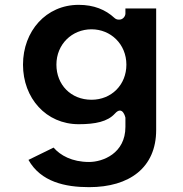

<svg xmlns="http://www.w3.org/2000/svg" viewBox="-20 -523 754 793"><path d="M97.5 137.4C148.7 228.6 249.8 250 348 250C514.5 250 625 169.4 625 14V-488H498V-467C498 -456.3 488.1 -442 473 -442H470C463.7 -442 457.6 -444.4 453 -448.7C415.7 -483.3 367.5 -503 305 -503C170.3 -503 75 -394.4 75 -256C75 -117.7 170.2 -10 305 -10C373.8 -10 424.5 -20.6 454.5 -53.8C486.9 -89.7 498 -37 498 -37V1C498 110.8 404.2 146 348 146C276.9 146 229 118.5 201.3 86.6ZM213 -256C213 -340.7 277.8 -402 358 -402C437.4 -402 502 -340.6 502 -256C502 -172.8 440.4 -111 358 -111C272.7 -111 213 -173.1 213 -256Z"/></svg>

Font: Hussar Ekologiczny
Style: Regular
Weight: 400
Foundry: Cannot Into Space Fonts
Version: Version 0.97